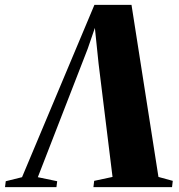

<svg xmlns="http://www.w3.org/2000/svg" viewBox="-70 -764 730 784"><path d="M467 -744 577 -41.5 635.5 -25.5 632.5 0H311.5L314.5 -25.5L389.5 -41.5L332.5 -504.5L314 -683L335.5 -702.5L288 -564.5L84.5 -40.5L163.5 -24L160.5 0H-49.5L-46.5 -24L20 -40.5L315.5 -744Z"/></svg>

Font: Merriweather 120pt Black
Style: Italic
Weight: 900
Italic angle: -7.8°
Version: Version 2.101